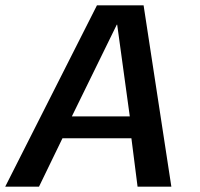

<svg xmlns="http://www.w3.org/2000/svg" viewBox="-42 -696 744 716"><path d="M-22.5 0H103.5L191 -180.5H448L471 0H597L493.5 -676H319.5ZM226 -262 393.5 -604H395L442 -262Z"/></svg>

Font: Anybody UltraCondensed Thin Medium
Style: Italic
Weight: 500
Italic angle: -10°
Version: Version 1.111